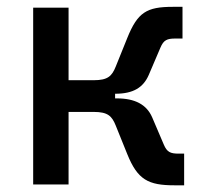

<svg xmlns="http://www.w3.org/2000/svg" viewBox="-20 -540 626 562"><path d="M77.1 0H180.7V-212.4H254.4C295.9 -212.4 307.6 -200.2 318.8 -172.4L352.5 -88.9C382.8 -13.7 414.1 2.4 490.7 2.4H519V-90.3H502.9C479 -90.3 468.8 -94.7 459.5 -116.7L425.3 -196.8C409.2 -233.9 375 -252 322.3 -252H316.9V-265.6H317.4C370.1 -265.6 399.4 -283.7 415.5 -320.8L449.7 -400.9C459 -422.9 469.2 -427.2 493.2 -427.2H514.2V-520H485.8C409.2 -520 382.8 -503.9 352.5 -428.7L318.8 -345.2C307.6 -317.4 295.9 -305.2 254.4 -305.2H180.7V-517.6H77.1Z"/></svg>

Font: Cascadia Mono NF
Style: Regular
Weight: 400
Monospace: yes
Designer: Aaron Bell
Foundry: Saja Typeworks
Version: Version 2404.023